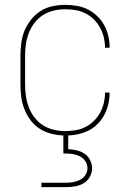

<svg xmlns="http://www.w3.org/2000/svg" viewBox="-20 -548 540 788"><path d="M150 220V202H250Q265 202 280 199.5Q295 197 308.5 190Q322 183 330.5 170Q339 157 339 142Q339 127 330.5 114Q322 101 308.5 94Q295 87 280 84.5Q265 82 250 82H240V8Q215 7 189.5 0.5Q164 -6 142.5 -20Q121 -34 105.5 -54.5Q90 -75 80.5 -99Q71 -123 67.5 -148.5Q64 -174 64 -200V-320Q64 -346 67.5 -372.5Q71 -399 81 -423Q91 -447 108 -468Q125 -489 147 -503Q169 -517 195 -522.5Q221 -528 247 -528Q271 -528 295 -524Q319 -520 340 -509.5Q361 -499 378.5 -482.5Q396 -466 407.5 -445Q419 -424 424.5 -400.5Q430 -377 430 -353V-352H411V-353Q411 -374 406 -395Q401 -416 390.5 -435Q380 -454 364.5 -469Q349 -484 330 -493.5Q311 -503 290 -506.5Q269 -510 247 -510Q224 -510 200.5 -504.5Q177 -499 157 -486.5Q137 -474 122 -454.5Q107 -435 98.5 -413Q90 -391 86.5 -367.5Q83 -344 83 -320V-200Q83 -176 86.5 -152.5Q90 -129 98.5 -107Q107 -85 122 -65.5Q137 -46 157 -33.5Q177 -21 200.5 -15.5Q224 -10 247 -10Q269 -10 290 -13.5Q311 -17 330 -26.5Q349 -36 364.5 -51Q380 -66 390.5 -85Q401 -104 406 -125Q411 -146 411 -167V-168H430V-167Q430 -133 418.5 -100Q407 -67 383.5 -42Q360 -17 327 -5Q294 7 260 8V64Q277 65 294.5 69Q312 73 326.5 82.5Q341 92 349.5 108.5Q358 125 358 142Q358 161 348.5 178Q339 195 322.5 204.5Q306 214 287.5 217Q269 220 250 220Z"/></svg>

Font: Iosevka SS18 Thin
Style: Regular
Weight: 100
Monospace: yes
Designer: Belleve Invis
Foundry: Belleve Invis
Version: Version 25.1.1; ttfautohint (v1.8.4)